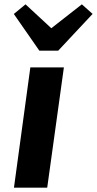

<svg xmlns="http://www.w3.org/2000/svg" viewBox="-20 -869 449 889"><path d="M198.6 0H44.6L120.5 -557H275.8ZM249.6 -634.5H162.1L44 -804.3L98.2 -848.9L217.6 -738.3L359 -848.9L408.8 -804.6Z"/></svg>

Font: Merriweather Sans Variable Regular
Style: Italic
Weight: 300
Italic angle: -8°
Designer: Eben Sorkin
Foundry: Eben Sorkin
Version: Version 2.001